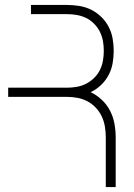

<svg xmlns="http://www.w3.org/2000/svg" viewBox="-20 -755 540 775"><path d="M407 0V-200Q407 -222 403.5 -243.5Q400 -265 391 -284.5Q382 -304 367 -320Q352 -336 333 -346Q314 -356 293 -360Q272 -364 250 -364H13V-401H250Q270 -401 290 -404.5Q310 -408 327.5 -417Q345 -426 359.5 -440Q374 -454 383 -472Q392 -490 395.5 -510Q399 -530 399 -550Q399 -570 395.5 -589.5Q392 -609 383 -627Q374 -645 359.5 -659.5Q345 -674 327.5 -682.5Q310 -691 290 -694.5Q270 -698 250 -698H105V-735H250Q275 -735 300 -731Q325 -727 347.5 -716Q370 -705 388.5 -687Q407 -669 418.5 -647Q430 -625 434.5 -600Q439 -575 439 -550Q439 -524 434.5 -499Q430 -474 418 -451.5Q406 -429 387.5 -411.5Q369 -394 346 -383Q371 -371 391.5 -351.5Q412 -332 424.5 -307.5Q437 -283 442 -255.5Q447 -228 447 -200V0Z"/></svg>

Font: Iosevka Term Curly Extralight
Style: Regular
Weight: 200
Designer: Belleve Invis
Foundry: Belleve Invis
Version: Version 32.3.0